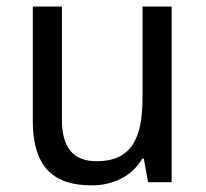

<svg xmlns="http://www.w3.org/2000/svg" viewBox="-20 -556 629 586"><path d="M432.1 0 418.9 -71.8H414.1Q401.9 -50.8 385 -35.4Q368.2 -20 348.1 -10Q328.1 0 305.7 4.9Q283.2 9.8 259.8 9.8Q215.3 9.8 181.6 -1.5Q147.9 -12.7 125.5 -36.6Q103 -60.5 91.6 -97.7Q80.1 -134.8 80.1 -186V-536.1H168.9V-190.9Q168.9 -127.4 194.8 -95.7Q220.7 -64 274.9 -64Q314.5 -64 341.3 -76.7Q368.2 -89.4 384.5 -114Q400.9 -138.7 408 -174.8Q415 -210.9 415 -257.8V-536.1H503.9V0Z"/></svg>

Font: Genotype
Style: Regular
Weight: 400
Foundry: Ascender Corporation
Version: Version 1.00